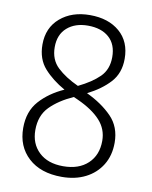

<svg xmlns="http://www.w3.org/2000/svg" viewBox="-83 -786 679 858"><g transform="rotate(10 256.5 -357.0)"><path d="M256 -724Q340 -724 391 -680Q442 -636 442 -558Q442 -493 403.5 -451Q365 -409 303 -378Q373 -345 418 -299Q463 -253 463 -181Q463 -123 436.5 -80Q410 -37 363.5 -13.5Q317 10 256 10Q160 10 104.5 -41Q49 -92 49 -176Q49 -251 91.5 -298.5Q134 -346 201 -376Q144 -408 106.5 -450Q69 -492 69 -558Q69 -634 121.5 -679Q174 -724 256 -724ZM255 -676Q197 -676 161 -644.5Q125 -613 125 -556Q125 -499 161.5 -464.5Q198 -430 257 -403Q317 -432 351.5 -466Q386 -500 386 -556Q386 -614 351 -645Q316 -676 255 -676ZM104 -176Q104 -114 144 -76Q184 -38 254 -38Q325 -38 366 -76.5Q407 -115 407 -180Q407 -233 371.5 -272Q336 -311 268 -342L248 -351Q183 -322 143.5 -282Q104 -242 104 -176Z"/></g></svg>

Font: Noto Sans Lao UI SemCond Light
Style: Regular
Weight: 300
Width: 4
Designer: Monotype Design Team
Foundry: Monotype Imaging Inc.
Version: Version 2.000; ttfautohint (v1.8.4.7-5d5b)